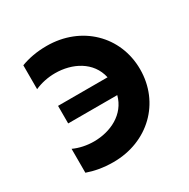

<svg xmlns="http://www.w3.org/2000/svg" viewBox="-130 -659 772 786"><g transform="rotate(-30 255.5 -266.5)"><path d="M339 -222C318 -142 240 -105 162 -105C129 -105 95 -112 67 -125V-12C101 0 141 8 189 8C352 8 473 -109 473 -267C473 -424 352 -541 189 -541C141 -541 102 -533 67 -520V-407C96 -420 129 -427 163 -427C243 -427 323 -388 341 -305H107V-222Z"/></g></svg>

Font: Chess Sans SemiBold
Style: Regular
Weight: 600
Designer: Wolf Bōese
Foundry: Wolf Bōese
Version: Version 7.223;Glyphs 3.3 (3306)